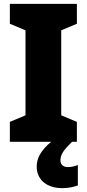

<svg xmlns="http://www.w3.org/2000/svg" viewBox="-20 -734 448 994"><path d="M293 96C293 66 309 43 353 0H378V-103L297 -137V-577L378 -611V-714H31V-611L112 -577V-137L31 -103V0H245C188 47 170 89 170 128C170 197 223 240 302 240C337 240 364 233 383 226V120C371 126 350 131 332 131C308 131 293 119 293 96Z"/></svg>

Font: Noto Sans Devanagari UI SemiCondensed Black
Style: Regular
Weight: 900
Width: 4
Designer: Jelle Bosma - Monotype Design Team
Foundry: Monotype Imaging Inc.
Version: Version 2.004